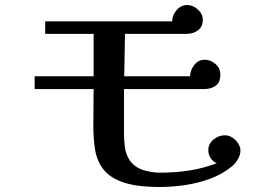

<svg xmlns="http://www.w3.org/2000/svg" viewBox="-20 -739 1040 765"><path d="M938 -138Q938 -122 927.5 -104Q917 -86 904 -76Q866 -45 817.5 -27Q769 -9 717 -1.5Q665 6 617 6Q526 6 472.5 -12Q419 -30 392.5 -63.5Q366 -97 358.5 -145Q351 -193 352 -253Q353 -313 353 -384H118V-435H353V-604H160V-654H666Q666 -678 683.5 -698.5Q701 -719 726 -719Q749 -719 768.5 -701Q788 -683 788 -660Q788 -632 768.5 -618Q749 -604 723 -604H478L475 -435H737Q738 -459 754 -480Q770 -501 796 -501Q819 -501 838.5 -484Q858 -467 858 -442Q858 -411 839.5 -397.5Q821 -384 792 -384H474V-209Q474 -181 477.5 -152.5Q481 -124 497 -100Q517 -72 551 -61.5Q585 -51 618 -51Q676 -51 733 -59.5Q790 -68 844 -89Q828 -95 819 -109.5Q810 -124 810 -140Q810 -166 830.5 -183Q851 -200 876 -200Q899 -200 918.5 -180.5Q938 -161 938 -138Z"/></svg>

Font: Kaisei Decol
Style: Bold
Weight: 700
Designer: Font-Kai, 金井和夫
Foundry: KAZUO KANAI
Version: Version 5.003